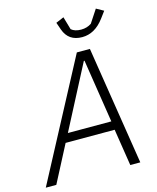

<svg xmlns="http://www.w3.org/2000/svg" viewBox="-153 -1002 896 1093"><g transform="rotate(-15 295.5 -455.5)"><path d="M402 -774Q321 -774 295 -848L280 -891L327 -911L349 -835Q370 -817 407 -817Q442 -817 468 -835L518 -911L561 -887L532 -848Q477 -774 402 -774ZM536 0H477L443 -217H154L41 0H-21L349 -698H426ZM437 -268 379 -641H375L181 -268Z"/></g></svg>

Font: IBM Plex Sans Light
Style: Italic
Weight: 300
Italic angle: -11.31°
Designer: Mike Abbink, Paul van der Laan, Pieter van Rosmalen
Foundry: Bold Monday
Version: Version 3.0